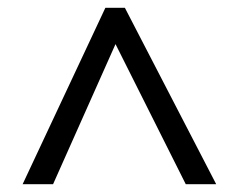

<svg xmlns="http://www.w3.org/2000/svg" viewBox="-20 -739 612 492"><path d="M38 -267 250 -719H300L534 -267H456L276 -626L116 -267Z"/></svg>

Font: Noto IKEA Latin
Style: Regular
Weight: 400
Designer: Monotype Design Team
Foundry: Monotype Imaging Inc.
Version: Version 1.0